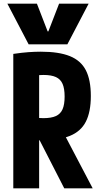

<svg xmlns="http://www.w3.org/2000/svg" viewBox="-20 -1020 540 1040"><path d="M20 -1000H180L238 -850H242L300 -1000H460L345 -780H135ZM52 -728Q99 -735 134.5 -737.5Q170 -740 201 -740Q299 -740 358.5 -716Q418 -692 445 -639.5Q472 -587 472 -500Q472 -414 445 -361Q418 -308 358.5 -284Q299 -260 201 -260Q176 -260 152.5 -261.5Q129 -263 112 -264L160 -384Q175 -382 189.5 -381Q204 -380 215 -380Q258 -380 283 -391.5Q308 -403 319 -428.5Q330 -454 330 -497Q330 -540 319 -565.5Q308 -591 283 -602.5Q258 -614 215 -614Q204 -614 190.5 -613Q177 -612 160 -610L192 -647V0H52ZM328 0 164 -320H314L482 0Z"/></svg>

Font: M PLUS 1 Code
Style: Regular
Weight: 400
Designer: Coji Morishita
Foundry: UNDERFOREST DESIGN
Version: Version 1.005